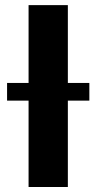

<svg xmlns="http://www.w3.org/2000/svg" viewBox="-20 -748 386 768"><path d="M251.4 0H94.3V-727.5H251.4ZM8.3 -416.2H337.4V-345.5H8.3Z"/></svg>

Font: Intratopia Thin
Style: Regular
Weight: 100
Designer: Rasmus Andersson
Foundry: rsms
Version: Version 3.000;Glyphs 3.2.3 (3260)